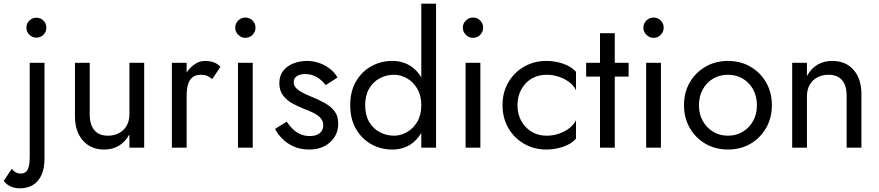

<svg xmlns="http://www.w3.org/2000/svg" viewBox="-81 -800 4761 1040"><path d="M62 -650Q62 -673 78 -688.5Q94 -704 116 -704Q139 -704 154.5 -688.5Q170 -673 170 -650Q170 -628 154.5 -612Q139 -596 116 -596Q94 -596 78 -612Q62 -628 62 -650ZM-17 114Q-9 126 3.5 133Q16 140 32 140Q49 140 59.5 131Q70 122 75 102Q80 82 80 50V-460H160V60Q160 110 144.5 146Q129 182 99 201Q69 220 27 220Q7 220 -9 215.5Q-25 211 -38 202Q-51 193 -61 180Z M405 -180Q405 -125 430 -95Q455 -65 503 -65Q538 -65 564.5 -79.5Q591 -94 605.5 -120Q620 -146 620 -180V-460H700V0H620V-72Q597 -31 563 -10.5Q529 10 483 10Q411 10 368 -39Q325 -88 325 -170V-460H405Z M930 0H850V-460H930V-407Q945 -430 964 -445Q995 -470 1027 -470Q1052 -470 1073.5 -463.5Q1095 -457 1113 -438L1069 -372Q1053 -384 1040 -389.5Q1027 -395 1007 -395Q977 -395 960 -380Q943 -365 936.5 -339Q930 -313 930 -280Z M1193 -650Q1193 -673 1209.5 -689Q1226 -705 1248 -705Q1271 -705 1287 -689Q1303 -673 1303 -650Q1303 -628 1287 -611.5Q1271 -595 1248 -595Q1226 -595 1209.5 -611.5Q1193 -628 1193 -650ZM1288 -460V0H1208V-460Z M1472 -141Q1486 -120 1504 -102Q1522 -84 1545.5 -73.5Q1569 -63 1597 -63Q1631 -63 1650.5 -78.5Q1670 -94 1670 -121Q1670 -145 1654.5 -161.5Q1639 -178 1615 -189.5Q1591 -201 1564 -211Q1534 -223 1503.5 -239.5Q1473 -256 1452.5 -282.5Q1432 -309 1432 -349Q1432 -390 1453.5 -417Q1475 -444 1509.5 -457Q1544 -470 1581 -470Q1618 -470 1650.5 -458Q1683 -446 1708 -426Q1733 -406 1747 -380L1683 -339Q1664 -365 1635.5 -382Q1607 -399 1571 -399Q1546 -399 1528 -388Q1510 -377 1510 -354Q1510 -336 1524 -322Q1538 -308 1560 -297Q1582 -286 1606 -276Q1646 -260 1679 -241.5Q1712 -223 1731.5 -197Q1751 -171 1751 -130Q1751 -70 1707.5 -30Q1664 10 1593 10Q1547 10 1510 -6.5Q1473 -23 1447.5 -49Q1422 -75 1409 -102Z M2281 -780V0H2201V-80Q2179 -42 2145 -19Q2102 10 2044 10Q1982 10 1930 -19Q1878 -48 1847 -102Q1816 -156 1816 -230Q1816 -305 1847 -358.5Q1878 -412 1930 -441Q1982 -470 2044 -470Q2102 -470 2145 -441Q2179 -418 2201 -381V-780ZM1897 -230Q1897 -177 1918.5 -140Q1940 -103 1976 -84Q2012 -65 2054 -65Q2089 -65 2123 -84Q2157 -103 2179 -140Q2201 -177 2201 -230Q2201 -283 2179 -320Q2157 -357 2123 -376Q2089 -395 2054 -395Q2012 -395 1976 -376Q1940 -357 1918.5 -320Q1897 -283 1897 -230Z M2426 -650Q2426 -673 2442.5 -689Q2459 -705 2481 -705Q2504 -705 2520 -689Q2536 -673 2536 -650Q2536 -628 2520 -611.5Q2504 -595 2481 -595Q2459 -595 2442.5 -611.5Q2426 -628 2426 -650ZM2521 -460V0H2441V-460Z M2722 -230Q2722 -182 2742.5 -145Q2763 -108 2798.5 -86.5Q2834 -65 2879 -65Q2916 -65 2948.5 -76.5Q2981 -88 3005 -107.5Q3029 -127 3039 -149V-49Q3015 -21 2970.5 -5.5Q2926 10 2879 10Q2812 10 2758 -21Q2704 -52 2672.5 -106.5Q2641 -161 2641 -230Q2641 -300 2672.5 -354Q2704 -408 2758 -439Q2812 -470 2879 -470Q2926 -470 2970.5 -454.5Q3015 -439 3039 -411V-311Q3029 -334 3005 -353Q2981 -372 2948.5 -383.5Q2916 -395 2879 -395Q2834 -395 2798.5 -374Q2763 -353 2742.5 -315.5Q2722 -278 2722 -230Z M3249 -620V-460H3324V-385H3249V0H3169V-385H3094V-460H3169V-620Z M3404 -650Q3404 -673 3420.5 -689Q3437 -705 3459 -705Q3482 -705 3498 -689Q3514 -673 3514 -650Q3514 -628 3498 -611.5Q3482 -595 3459 -595Q3437 -595 3420.5 -611.5Q3404 -628 3404 -650ZM3499 -460V0H3419V-460Z M3624 -230Q3624 -300 3655.5 -354Q3687 -408 3741 -439Q3795 -470 3862 -470Q3930 -470 3983.5 -439Q4037 -408 4068.5 -354Q4100 -300 4100 -230Q4100 -161 4068.5 -106.5Q4037 -52 3983.5 -21Q3930 10 3862 10Q3795 10 3741 -21Q3687 -52 3655.5 -106.5Q3624 -161 3624 -230ZM3705 -230Q3705 -182 3725.5 -145Q3746 -108 3781.5 -86.5Q3817 -65 3862 -65Q3907 -65 3942.5 -86.5Q3978 -108 3998.5 -145Q4019 -182 4019 -230Q4019 -278 3998.5 -315.5Q3978 -353 3942.5 -374Q3907 -395 3862 -395Q3817 -395 3781.5 -374Q3746 -353 3725.5 -315.5Q3705 -278 3705 -230Z M4505 -280Q4505 -337 4480 -366Q4455 -395 4407 -395Q4372 -395 4345.5 -380.5Q4319 -366 4304.5 -340Q4290 -314 4290 -280V0H4210V-460H4290V-388Q4313 -430 4347.5 -450Q4382 -470 4427 -470Q4500 -470 4542.5 -421.5Q4585 -373 4585 -290V0H4505Z"/></svg>

Font: Jost
Style: Regular
Weight: 400
Version: Version 3.710